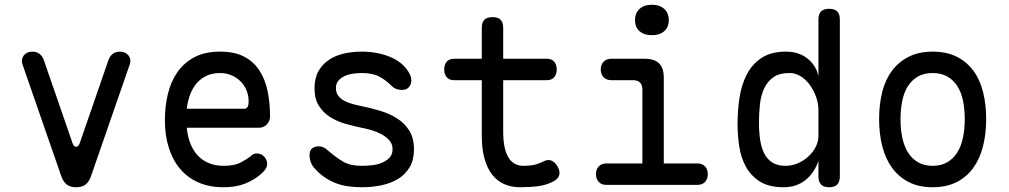

<svg xmlns="http://www.w3.org/2000/svg" viewBox="-20 -777 4240 807"><path d="M237 -38 74 -508Q71 -518 72.5 -527Q74 -536 79.5 -543.5Q85 -551 94.5 -555.5Q104 -560 116 -560Q133 -560 145.5 -551Q158 -542 164 -525L285 -175Q290 -160 300 -160Q310 -160 315 -175L436 -525Q442 -542 454.5 -551Q467 -560 484 -560Q496 -560 505.5 -555.5Q515 -551 520.5 -543.5Q526 -536 527.5 -527Q529 -518 526 -508L363 -38Q355 -14 340.5 -2Q326 10 300 10Q275 10 260 -2Q245 -14 237 -38Z M1059 -132Q1078 -132 1090.5 -118.5Q1103 -105 1103 -88Q1103 -79 1098.5 -70.5Q1094 -62 1082 -50Q1066 -35 1048 -24Q1030 -13 1009.5 -5Q989 3 966.5 6.5Q944 10 919 10Q861 10 815.5 -9.5Q770 -29 738.5 -65.5Q707 -102 690 -154.5Q673 -207 673 -272Q673 -329 685.5 -381.5Q698 -434 725.5 -473.5Q753 -513 797 -536.5Q841 -560 905 -560Q965 -560 1005 -539.5Q1045 -519 1069.5 -482Q1094 -445 1104.5 -395.5Q1115 -346 1115 -287Q1115 -269 1102 -254.5Q1089 -240 1068 -240H765Q769 -200 782 -169.5Q795 -139 815 -119.5Q835 -100 861.5 -90Q888 -80 920 -80Q965 -80 991.5 -94Q1018 -108 1033 -120Q1041 -127 1046 -129.5Q1051 -132 1059 -132ZM765 -320H1009Q1014 -320 1019.5 -326Q1025 -332 1025 -353Q1025 -374 1017 -395Q1009 -416 993.5 -432.5Q978 -449 955.5 -459.5Q933 -470 905 -470Q874 -470 849.5 -459Q825 -448 807.5 -428Q790 -408 779.5 -380.5Q769 -353 765 -320Z M1501 10Q1471 10 1443 6Q1415 2 1390.5 -7.5Q1366 -17 1343.5 -32.5Q1321 -48 1301 -71Q1291 -82 1286 -96Q1281 -110 1281 -124Q1281 -146 1293 -154Q1305 -162 1319 -162Q1330 -162 1339 -158Q1348 -154 1359 -144Q1391 -116 1421.5 -98Q1452 -80 1500 -80Q1517 -80 1539.5 -82Q1562 -84 1582 -91.5Q1602 -99 1616 -113Q1630 -127 1630 -150Q1630 -172 1616 -187.5Q1602 -203 1582 -213.5Q1562 -224 1539.5 -230.5Q1517 -237 1500 -240Q1466 -247 1431 -257Q1396 -267 1367.5 -285Q1339 -303 1320.5 -332Q1302 -361 1302 -406Q1302 -448 1318 -477Q1334 -506 1361 -524.5Q1388 -543 1424 -551.5Q1460 -560 1500 -560Q1565 -560 1618 -538.5Q1671 -517 1697 -475Q1704 -464 1706.5 -455Q1709 -446 1709 -439Q1709 -423 1699 -411Q1689 -399 1669 -399Q1660 -399 1648 -402.5Q1636 -406 1625 -417Q1601 -441 1573.5 -455.5Q1546 -470 1500 -470Q1478 -470 1458.5 -466.5Q1439 -463 1424 -455Q1409 -447 1400.5 -435.5Q1392 -424 1392 -407Q1392 -387 1402.5 -373.5Q1413 -360 1429.5 -352Q1446 -344 1465 -339Q1484 -334 1500 -331Q1538 -323 1577 -311.5Q1616 -300 1648 -280Q1680 -260 1700 -228.5Q1720 -197 1720 -149Q1720 -105 1702 -74.5Q1684 -44 1654 -25.5Q1624 -7 1584.5 1.5Q1545 10 1501 10Z M2279 -530Q2299 -530 2309.5 -517.5Q2320 -505 2320 -485Q2320 -465 2309.5 -452.5Q2299 -440 2279 -440H2095V-224Q2095 -152 2116.5 -116Q2138 -80 2180 -80Q2200 -80 2219 -83Q2238 -86 2261 -97Q2281 -108 2296.5 -102.5Q2312 -97 2323 -78Q2335 -58 2330.5 -41.5Q2326 -25 2307 -15Q2277 1 2242 5.5Q2207 10 2165 10Q2129 10 2099.5 -3Q2070 -16 2049 -42.5Q2028 -69 2016.5 -110Q2005 -151 2005 -207V-440H1888Q1868 -440 1857.5 -452.5Q1847 -465 1847 -485Q1847 -505 1857.5 -517.5Q1868 -530 1888 -530H2005V-660Q2005 -683 2016 -694Q2027 -705 2050 -705Q2073 -705 2084 -694Q2095 -683 2095 -660V-530Z M2912 -90Q2932 -90 2943.5 -77.5Q2955 -65 2955 -45Q2955 -25 2943.5 -12.5Q2932 0 2912 0H2528Q2508 0 2496.5 -12.5Q2485 -25 2485 -45Q2485 -65 2496.5 -77.5Q2508 -90 2528 -90H2680V-400Q2680 -420 2670 -430Q2660 -440 2640 -440H2549Q2529 -440 2517 -452.5Q2505 -465 2505 -485Q2505 -505 2517 -517.5Q2529 -530 2549 -530H2690Q2731 -530 2750.5 -510.5Q2770 -491 2770 -450V-90ZM2720 -629Q2687 -629 2668 -646Q2649 -663 2649 -692Q2649 -722 2668 -739.5Q2687 -757 2720 -757Q2753 -757 2772 -739.5Q2791 -722 2791 -692Q2791 -663 2772 -646Q2753 -629 2720 -629Z M3465 10Q3442 10 3431 -1.5Q3420 -13 3420 -36V-100Q3411 -75 3397.5 -55Q3384 -35 3366 -20.5Q3348 -6 3325 2Q3302 10 3273 10Q3212 10 3174 -14Q3136 -38 3115 -76.5Q3094 -115 3087 -162.5Q3080 -210 3080 -256Q3080 -310 3088 -364.5Q3096 -419 3118 -462.5Q3140 -506 3180 -533Q3220 -560 3283 -560Q3338 -560 3374.5 -530.5Q3411 -501 3420 -456V-695Q3420 -718 3431 -729Q3442 -740 3465 -740Q3488 -740 3499 -729Q3510 -718 3510 -695V-36Q3510 -13 3499 -1.5Q3488 10 3465 10ZM3282 -80Q3309 -80 3334 -91Q3359 -102 3378 -119.5Q3397 -137 3408.5 -159.5Q3420 -182 3420 -206V-316Q3420 -340 3411 -367Q3402 -394 3386 -417Q3370 -440 3347.5 -455Q3325 -470 3298 -470Q3255 -470 3230 -452Q3205 -434 3191.5 -404.5Q3178 -375 3174 -337.5Q3170 -300 3170 -262Q3170 -223 3175 -189.5Q3180 -156 3192.5 -131.5Q3205 -107 3227 -93.5Q3249 -80 3282 -80Z M3900 10Q3842 10 3800 -11.5Q3758 -33 3730 -71Q3702 -109 3688.5 -161.5Q3675 -214 3675 -276Q3675 -338 3688 -390Q3701 -442 3729 -479.5Q3757 -517 3799.5 -538.5Q3842 -560 3900 -560Q3959 -560 4001.5 -538.5Q4044 -517 4071.5 -479.5Q4099 -442 4112 -390Q4125 -338 4125 -276Q4125 -214 4111.5 -161.5Q4098 -109 4070.5 -71Q4043 -33 4000.5 -11.5Q3958 10 3900 10ZM3900 -80Q3935 -80 3960.5 -94.5Q3986 -109 4002.5 -134.5Q4019 -160 4027 -196.5Q4035 -233 4035 -276Q4035 -319 4027.5 -354.5Q4020 -390 4003.5 -415.5Q3987 -441 3961.5 -455.5Q3936 -470 3900 -470Q3864 -470 3838.5 -455.5Q3813 -441 3796.5 -415.5Q3780 -390 3772.5 -354Q3765 -318 3765 -275Q3765 -232 3773 -196Q3781 -160 3797.5 -134.5Q3814 -109 3839.5 -94.5Q3865 -80 3900 -80Z"/></svg>

Font: Maple Mono NL
Style: Regular
Weight: 400
Monospace: yes
Designer: subframe7536
Version: Version 7.000